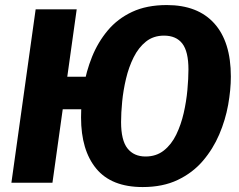

<svg xmlns="http://www.w3.org/2000/svg" viewBox="-20 -731 957 768"><path d="M647.2 -710.8Q771.2 -710.8 837.3 -637.2Q903.4 -563.6 903.4 -425Q903.4 -372 892.6 -311.5Q881.7 -251 856.9 -193Q832.1 -135 791.4 -87.4Q750.6 -39.7 691 -11.3Q631.5 17.2 550.6 17.2Q426 17.2 365.1 -56.4Q304.2 -130 304.2 -261.1Q304.2 -319.6 314.4 -382.4Q324.6 -445.1 348.1 -503.6Q371.6 -562.1 410.9 -609.1Q450.2 -656.1 508.4 -683.4Q566.7 -710.8 647.2 -710.8ZM122.6 -693.6H286.8L249.1 -424H375.8L357.6 -293.9H230.9L189.8 0H25.6ZM636.1 -588.5Q593.8 -588.5 563.9 -564.7Q534 -540.8 514.5 -501.6Q495 -462.4 484.1 -416.2Q473.1 -369.9 468.7 -324.6Q464.3 -279.3 464.3 -243.1Q464.3 -169.6 490 -137.3Q515.6 -105 562.1 -105Q605 -105 635.4 -129Q665.8 -153 685 -192.6Q704.1 -232.1 714.8 -278.7Q725.4 -325.2 729.6 -371.2Q733.8 -417.2 733.8 -453.1Q733.8 -525 709.2 -556.8Q684.6 -588.5 636.1 -588.5Z"/></svg>

Font: Fira Sans Variable
Style: Italic
Weight: 397
Italic angle: -8°
Designer: Carrois Corporate & Edenspiekermann AG
Foundry: Carrois Corporate GbR & Edenspiekermann AG
Version: Version 4.202